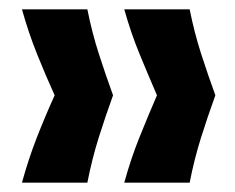

<svg xmlns="http://www.w3.org/2000/svg" viewBox="-20 -478 502 411"><path d="M386 -87H246Q260 -138 278.5 -184Q297 -230 316 -274Q297 -318 278.5 -363Q260 -408 246 -458H386Q396 -408 410.5 -363Q425 -318 441 -274Q425 -230 410.5 -184Q396 -138 386 -87ZM167 -87H27Q41 -138 59 -184Q77 -230 97 -274Q77 -318 59 -363Q41 -408 27 -458H167Q177 -408 191.5 -363Q206 -318 222 -274Q206 -230 191.5 -184Q177 -138 167 -87Z"/></svg>

Font: Bricolage Grotesque
Style: Bold
Weight: 700
Designer: Mathieu Triay
Foundry: Atelier Triay
Version: Version 1.001;gftools[0.9.33.dev8+g029e19f]